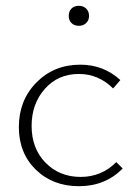

<svg xmlns="http://www.w3.org/2000/svg" viewBox="-20 -638 471 662"><path d="M252 -549Q236 -549 226.5 -558.5Q217 -568 217 -583Q217 -599 226.5 -608.5Q236 -618 252 -618Q267 -618 277 -608.5Q287 -599 287 -583Q287 -568 277 -558.5Q267 -549 252 -549ZM252 4Q162 4 103.5 -53Q45 -110 45 -200Q45 -292 105.5 -353.5Q166 -415 257 -415Q337 -415 395 -362L370 -333Q320 -383 252 -383Q180 -383 134.5 -331.5Q89 -280 89 -204Q89 -126 137 -77Q185 -28 258 -28Q330 -28 381 -79L403 -57Q343 4 252 4Z"/></svg>

Font: EauTest Light
Style: Regular
Weight: 300
Designer: Christian Thalmann (Catharsis Fonts)
Version: Version 0.001;PS 000.001;hotconv 1.0.88;makeotf.lib2.5.64775